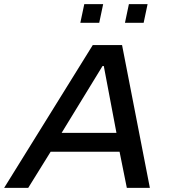

<svg xmlns="http://www.w3.org/2000/svg" viewBox="-47 -905 820 925"><path d="M-27 0 400 -688H541L675 0H564L529 -174H197L89 0ZM250 -265H514L453 -587H447ZM555 -795 574 -885H664L645 -795ZM340 -795 359 -885H450L431 -795Z"/></svg>

Font: Saira SemiExpanded Medium
Style: Italic
Weight: 500
Width: 6
Italic angle: -12°
Designer: Hector Gatti with collaboration of the Omnibus-Type team
Foundry: Omnibus-Type
Version: Version 1.101